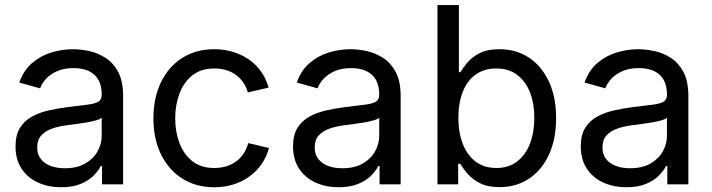

<svg xmlns="http://www.w3.org/2000/svg" viewBox="-20 -748 2888 779"><path d="M228 11.7Q176.3 11.7 134.3 -7.3Q92.3 -26.4 67.6 -63.5Q43 -100.6 43 -154.3Q43 -200.7 61.3 -229.7Q79.6 -258.8 110.4 -275.4Q141.1 -292 178.7 -300.3Q216.3 -308.6 254.4 -313.5Q303.2 -319.8 333.5 -323.2Q363.8 -326.7 378.2 -335Q392.6 -343.3 392.6 -363.3V-366.2Q392.6 -399.4 379.9 -422.9Q367.2 -446.3 341.8 -459Q316.4 -471.7 278.3 -471.7Q239.7 -471.7 212.2 -459.5Q184.6 -447.3 167.2 -428.7Q149.9 -410.2 142.6 -389.6L58.1 -413.1Q75.7 -462.4 109.9 -491.9Q144 -521.5 187.7 -534.9Q231.4 -548.3 276.4 -548.3Q306.6 -548.3 341.8 -540.8Q377 -533.2 408.2 -513.2Q439.5 -493.2 459.5 -456.1Q479.5 -418.9 479.5 -358.9V0H394V-74.2H388.7Q379.4 -55.2 359.4 -35.2Q339.4 -15.1 306.9 -1.7Q274.4 11.7 228 11.7ZM242.7 -65.4Q292 -65.4 325.2 -84.2Q358.4 -103 375.5 -133.3Q392.6 -163.6 392.6 -196.8V-270.5Q387.2 -264.6 370.1 -259.8Q353 -254.9 330.6 -251Q308.1 -247.1 286.4 -244.4Q264.6 -241.7 250.5 -239.7Q218.8 -235.8 191.4 -226.3Q164.1 -216.8 147.5 -198.7Q130.9 -180.7 130.9 -149.4Q130.9 -122.1 145.3 -103.3Q159.7 -84.5 184.8 -75Q210 -65.4 242.7 -65.4Z M849.1 11.7Q775.4 11.7 720 -23.2Q664.6 -58.1 633.5 -121.1Q602.5 -184.1 602.5 -267.6Q602.5 -351.6 633.5 -415Q664.6 -478.5 720 -513.4Q775.4 -548.3 849.1 -548.3Q889.6 -548.3 925 -537.6Q960.4 -526.9 989.5 -506.8Q1018.6 -486.8 1039.1 -458Q1059.6 -429.2 1069.8 -392.6L985.4 -373Q980 -394 968 -411.9Q956.1 -429.7 938.7 -442.9Q921.4 -456.1 898.9 -463.1Q876.5 -470.2 849.1 -470.2Q795.9 -470.2 760.7 -442.4Q725.6 -414.6 708.3 -368.7Q690.9 -322.8 690.9 -267.6Q690.9 -212.9 708.3 -167.2Q725.6 -121.6 760.5 -94Q795.4 -66.4 849.1 -66.4Q877 -66.4 899.7 -73.7Q922.4 -81.1 939.9 -94.5Q957.5 -107.9 969.5 -126.7Q981.4 -145.5 987.3 -167.5L1071.3 -147.5Q1061.5 -110.8 1040.8 -81.5Q1020 -52.2 991 -31.2Q961.9 -10.3 926 0.7Q890.1 11.7 849.1 11.7Z M1354 11.7Q1302.2 11.7 1260.3 -7.3Q1218.3 -26.4 1193.6 -63.5Q1168.9 -100.6 1168.9 -154.3Q1168.9 -200.7 1187.3 -229.7Q1205.6 -258.8 1236.3 -275.4Q1267.1 -292 1304.7 -300.3Q1342.3 -308.6 1380.4 -313.5Q1429.2 -319.8 1459.5 -323.2Q1489.7 -326.7 1504.2 -335Q1518.6 -343.3 1518.6 -363.3V-366.2Q1518.6 -399.4 1505.9 -422.9Q1493.2 -446.3 1467.8 -459Q1442.4 -471.7 1404.3 -471.7Q1365.7 -471.7 1338.1 -459.5Q1310.5 -447.3 1293.2 -428.7Q1275.9 -410.2 1268.6 -389.6L1184.1 -413.1Q1201.7 -462.4 1235.8 -491.9Q1270 -521.5 1313.7 -534.9Q1357.4 -548.3 1402.3 -548.3Q1432.6 -548.3 1467.8 -540.8Q1502.9 -533.2 1534.2 -513.2Q1565.4 -493.2 1585.4 -456.1Q1605.5 -418.9 1605.5 -358.9V0H1520V-74.2H1514.6Q1505.4 -55.2 1485.4 -35.2Q1465.3 -15.1 1432.9 -1.7Q1400.4 11.7 1354 11.7ZM1368.7 -65.4Q1418 -65.4 1451.2 -84.2Q1484.4 -103 1501.5 -133.3Q1518.6 -163.6 1518.6 -196.8V-270.5Q1513.2 -264.6 1496.1 -259.8Q1479 -254.9 1456.5 -251Q1434.1 -247.1 1412.4 -244.4Q1390.6 -241.7 1376.5 -239.7Q1344.7 -235.8 1317.4 -226.3Q1290 -216.8 1273.4 -198.7Q1256.8 -180.7 1256.8 -149.4Q1256.8 -122.1 1271.2 -103.3Q1285.6 -84.5 1310.8 -75Q1335.9 -65.4 1368.7 -65.4Z M2006.8 11.2Q1958 11.2 1926.5 -5.1Q1895 -21.5 1876.5 -43.7Q1857.9 -65.9 1847.2 -83.5H1838.9V0H1754.9V-727.5H1841.8V-455.1H1847.7Q1857.9 -472.2 1876 -493.9Q1894 -515.6 1925.3 -532Q1956.5 -548.3 2006.3 -548.3Q2074.7 -548.3 2126.2 -514.2Q2177.7 -480 2207 -417.2Q2236.3 -354.5 2236.3 -269Q2236.3 -183.6 2207.3 -120.6Q2178.2 -57.6 2126.5 -23.2Q2074.7 11.2 2006.8 11.2ZM1993.7 -66.4Q2043.9 -66.4 2078.4 -93Q2112.8 -119.6 2130.4 -165.8Q2147.9 -211.9 2147.9 -270Q2147.9 -327.6 2130.4 -372.8Q2112.8 -418 2078.6 -444.1Q2044.4 -470.2 1993.7 -470.2Q1943.8 -470.2 1909.4 -445.1Q1875 -419.9 1857.4 -375Q1839.8 -330.1 1839.8 -270Q1839.8 -210 1857.7 -164.1Q1875.5 -118.2 1909.9 -92.3Q1944.3 -66.4 1993.7 -66.4Z M2521.5 11.7Q2469.7 11.7 2427.7 -7.3Q2385.7 -26.4 2361.1 -63.5Q2336.4 -100.6 2336.4 -154.3Q2336.4 -200.7 2354.7 -229.7Q2373 -258.8 2403.8 -275.4Q2434.6 -292 2472.2 -300.3Q2509.8 -308.6 2547.9 -313.5Q2596.7 -319.8 2627 -323.2Q2657.2 -326.7 2671.6 -335Q2686 -343.3 2686 -363.3V-366.2Q2686 -399.4 2673.3 -422.9Q2660.6 -446.3 2635.3 -459Q2609.9 -471.7 2571.8 -471.7Q2533.2 -471.7 2505.6 -459.5Q2478 -447.3 2460.7 -428.7Q2443.4 -410.2 2436 -389.6L2351.6 -413.1Q2369.1 -462.4 2403.3 -491.9Q2437.5 -521.5 2481.2 -534.9Q2524.9 -548.3 2569.8 -548.3Q2600.1 -548.3 2635.3 -540.8Q2670.4 -533.2 2701.7 -513.2Q2732.9 -493.2 2752.9 -456.1Q2772.9 -418.9 2772.9 -358.9V0H2687.5V-74.2H2682.1Q2672.9 -55.2 2652.8 -35.2Q2632.8 -15.1 2600.3 -1.7Q2567.9 11.7 2521.5 11.7ZM2536.1 -65.4Q2585.4 -65.4 2618.7 -84.2Q2651.9 -103 2668.9 -133.3Q2686 -163.6 2686 -196.8V-270.5Q2680.7 -264.6 2663.6 -259.8Q2646.5 -254.9 2624 -251Q2601.6 -247.1 2579.8 -244.4Q2558.1 -241.7 2543.9 -239.7Q2512.2 -235.8 2484.9 -226.3Q2457.5 -216.8 2440.9 -198.7Q2424.3 -180.7 2424.3 -149.4Q2424.3 -122.1 2438.7 -103.3Q2453.1 -84.5 2478.3 -75Q2503.4 -65.4 2536.1 -65.4Z"/></svg>

Font: Inter 17pt
Style: Regular
Weight: 400
Version: Version 4.001;git-66647c0bb